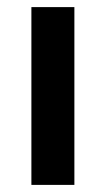

<svg xmlns="http://www.w3.org/2000/svg" viewBox="-20 -520 297 540"><path d="M68.3 0V-500H189.2V0Z"/></svg>

Font: Funnel Sans SemiBold
Style: Regular
Weight: 600
Designer: NORD ID, Kristian Moeller
Foundry: Dicotype
Version: Version 1.000